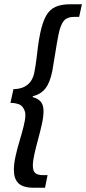

<svg xmlns="http://www.w3.org/2000/svg" viewBox="-20 -728 404 900"><path d="M138 152Q88 152 66.5 131Q45 110 45 68Q45 40 53 4Q61 -32 72 -68.5Q83 -105 91 -137Q99 -169 99 -189Q99 -210 85 -227.5Q71 -245 29 -246L43 -310Q77 -311 97.5 -323Q118 -335 128 -353Q138 -371 141 -389Q147 -420 150.5 -448.5Q154 -477 157.5 -506Q161 -535 168 -570Q179 -623 195.5 -653Q212 -683 239.5 -695.5Q267 -708 309 -708H364L351 -649H329Q294 -649 278.5 -629.5Q263 -610 254 -565Q246 -524 239.5 -481.5Q233 -439 225 -394Q214 -340 192.5 -313Q171 -286 134 -277L133 -273Q161 -265 172.5 -249.5Q184 -234 184 -207Q184 -181 176.5 -147Q169 -113 159 -76.5Q149 -40 141.5 -7Q134 26 134 48Q134 72 144.5 82.5Q155 93 183 93H203L191 152Z"/></svg>

Font: Source Sans 3 SemiBold
Style: Italic
Weight: 600
Italic angle: -11°
Designer: Paul D. Hunt
Foundry: Adobe
Version: Version 3.046;hotconv 1.0.118;makeotfexe 2.5.65603